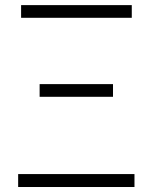

<svg xmlns="http://www.w3.org/2000/svg" viewBox="-20 -749 610 769"><path d="M52.7 0V-51.8H518.6V0ZM138.7 -361.3V-412.1H432.6V-361.3ZM64.5 -677.7V-728.5H507.8V-677.7Z"/></svg>

Font: Taipei Sans TC Beta Light
Style: Regular
Weight: 300
Designer: JT Foundry
Foundry: JT Foundry
Version: Version 1.000